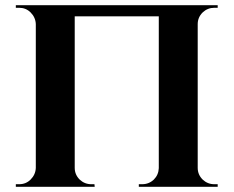

<svg xmlns="http://www.w3.org/2000/svg" viewBox="-20 -720 901 740"><path d="M515 0V-10H528Q554 -10 573 -28Q591 -46 592 -72V-657H268V-73Q268 -47 287 -28Q306 -10 332 -10H344L345 0H41V-10H54Q80 -10 98 -28Q117 -47 118 -73V-627Q117 -653 98 -672Q80 -690 54 -690H41V-700H819V-690H806Q780 -690 761 -672Q742 -653 742 -627V-73Q742 -47 761 -28Q780 -10 806 -10H819V0Z"/></svg>

Font: Cinzel Bold(RUS BY LYAJKA)
Style: Regular
Weight: 700
Designer: Natanael Gama
Version: Version 1.001;PS 001.001;hotconv 1.0.56;makeotf.lib2.0.21325